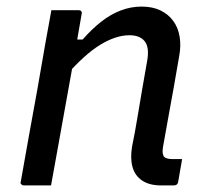

<svg xmlns="http://www.w3.org/2000/svg" viewBox="-20 -563 640 583"><path d="M136 -532Q152 -532 166 -532Q180 -532 193.5 -532Q207 -532 219 -532Q223 -532 225 -530.5Q227 -529 228 -526.5Q229 -524 228 -521Q217 -456 205.5 -391Q194 -326 182 -260.5Q170 -195 158.5 -130Q147 -65 135 0Q122 0 108 0Q94 0 80 0Q66 0 52 0Q50 0 48 -1Q46 -2 44.5 -3.5Q43 -5 42.5 -7Q42 -9 43 -11Q55 -81 68 -151.5Q81 -222 93.5 -292Q106 -362 118 -433Q124 -465 128.5 -490.5Q133 -516 136 -532ZM410 -543Q443 -543 467 -531.5Q491 -520 506 -499.5Q521 -479 525.5 -451.5Q530 -424 524 -392Q516 -346 508 -300Q500 -254 491.5 -209Q483 -164 475 -117Q473 -105 474 -98Q475 -91 479 -86Q483 -83 489 -81.5Q495 -80 502 -80Q505 -80 507.5 -80Q510 -80 512.5 -80Q515 -80 517 -80H533Q530 -62 527 -45.5Q524 -29 521 -11Q520 -5 516.5 -2.5Q513 0 508 0Q503 0 491 0Q479 0 469 0Q434 0 412 -14.5Q390 -29 382.5 -55.5Q375 -82 381 -118Q390 -162 397 -204.5Q404 -247 411.5 -290.5Q419 -334 427 -379Q434 -419 419.5 -437.5Q405 -456 373 -456Q352 -456 329.5 -448.5Q307 -441 283.5 -426.5Q260 -412 234 -388.5Q208 -365 180 -333L196 -443H231Q258 -474 286.5 -496.5Q315 -519 346 -531Q377 -543 410 -543Z"/></svg>

Font: Rec Mono Linear
Style: Italic
Weight: 400
Italic angle: -10°
Monospace: yes
Version: Version 1.085; ttfautohint (v1.8.4.7-5d5b)